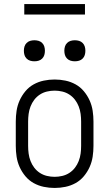

<svg xmlns="http://www.w3.org/2000/svg" viewBox="-20 -921 540 949"><path d="M250 8Q223 8 196.5 2.5Q170 -3 146.5 -16Q123 -29 105.5 -50Q88 -71 77 -95.5Q66 -120 62 -146.5Q58 -173 58 -200V-320Q58 -347 62 -373.5Q66 -400 77 -424.5Q88 -449 105.5 -470Q123 -491 146.5 -504Q170 -517 196.5 -522.5Q223 -528 250 -528Q277 -528 303.5 -522.5Q330 -517 353.5 -504Q377 -491 394.5 -470Q412 -449 423 -424.5Q434 -400 438 -373.5Q442 -347 442 -320V-200Q442 -173 438 -146.5Q434 -120 423 -95.5Q412 -71 394.5 -50Q377 -29 353.5 -16Q330 -3 303.5 2.5Q277 8 250 8ZM250 -47Q269 -47 288 -51.5Q307 -56 323 -66.5Q339 -77 350.5 -92Q362 -107 369 -125Q376 -143 378.5 -162Q381 -181 381 -200V-320Q381 -339 378.5 -358Q376 -377 369 -395Q362 -413 350.5 -428Q339 -443 323 -453.5Q307 -464 288 -468.5Q269 -473 250 -473Q231 -473 212 -468.5Q193 -464 177 -453.5Q161 -443 149.5 -428Q138 -413 131 -395Q124 -377 121.5 -358Q119 -339 119 -320V-200Q119 -181 121.5 -162Q124 -143 131 -125Q138 -107 149.5 -92Q161 -77 177 -66.5Q193 -56 212 -51.5Q231 -47 250 -47ZM350 -618Q339 -618 329 -621Q319 -624 311.5 -631.5Q304 -639 301 -649Q298 -659 298 -670Q298 -681 301 -691Q304 -701 311.5 -708.5Q319 -716 329 -719Q339 -722 350 -722Q361 -722 371 -719Q381 -716 388.5 -708.5Q396 -701 399 -691Q402 -681 402 -670Q402 -659 399 -649Q396 -639 388.5 -631.5Q381 -624 371 -621Q361 -618 350 -618ZM150 -618Q139 -618 129 -621Q119 -624 111.5 -631.5Q104 -639 101 -649Q98 -659 98 -670Q98 -681 101 -691Q104 -701 111.5 -708.5Q119 -716 129 -719Q139 -722 150 -722Q161 -722 171 -719Q181 -716 188.5 -708.5Q196 -701 199 -691Q202 -681 202 -670Q202 -659 199 -649Q196 -639 188.5 -631.5Q181 -624 171 -621Q161 -618 150 -618ZM100 -849V-901H400V-849Z"/></svg>

Font: Iosevka Fixed Light
Style: Regular
Weight: 300
Monospace: yes
Designer: Belleve Invis
Foundry: Belleve Invis
Version: Version 32.3.0